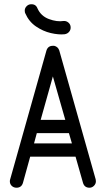

<svg xmlns="http://www.w3.org/2000/svg" viewBox="-20 -877 495 897"><path d="M427 -39Q428 -35 428 -30Q428 -18 419 -9Q410 0 398 0Q375 0 368 -22L333 -145H121L87 -22Q80 0 57 0Q44 0 35 -8.5Q26 -17 26 -30Q26 -36 28 -41L197 -641Q204 -663 227 -663Q229 -663 231 -663Q232 -663 233 -663Q251 -659 257 -641ZM170 -317H285L227 -520ZM139 -207H316L302 -255H152ZM155 -838Q171 -802 208.5 -788Q246 -774 277 -779Q289 -780 299 -772Q309 -764 310 -751Q311 -738 303 -728.5Q295 -719 282 -717Q254 -714 217.5 -722.5Q181 -731 148 -753.5Q115 -776 98 -815Q96 -819 96 -823Q94 -836 102.5 -846Q111 -856 123 -857Q147 -859 155 -838Z"/></svg>

Font: Libertine Sup Medium
Style: Regular
Weight: 500
Designer: Bastien Sozeau
Foundry: NBR — Bastien Sozeau
Version: Version 2.003; ttfautohint (v1.8.4.7-5d5b);gftools[0.9.33]